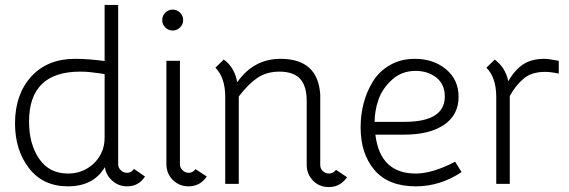

<svg xmlns="http://www.w3.org/2000/svg" viewBox="-20 -747 2310 780"><path d="M460 -727V-80Q460 -66 470.5 -55.5Q481 -45 496 -45Q514 -45 524 -61L569 -30Q544 10 496 10Q462 10 436.5 -12.5Q411 -35 406 -68Q360 10 256 10Q155 10 98 -63.5Q41 -137 41 -246Q41 -363 106.5 -435.5Q172 -508 285 -508Q340 -508 405 -499V-727ZM405 -188V-446Q399 -447 382 -449.5Q365 -452 346 -454Q327 -456 306 -456Q98 -456 98 -253Q98 -162 139 -102Q180 -42 256 -42Q301 -42 336.5 -64Q372 -86 391 -124Q405 -152 405 -188Z M681 -708Q699 -708 711.5 -695.5Q724 -683 724 -665Q724 -648 711.5 -635.5Q699 -623 681 -623Q664 -623 651.5 -635.5Q639 -648 639 -665Q639 -683 651.5 -695.5Q664 -708 681 -708ZM711 -500V-80Q711 -65 722 -55Q733 -45 746 -45Q764 -45 774 -60L820 -30Q793 10 746 10Q708 10 682 -16Q656 -42 656 -80V-500Z M855 -472 889 -505Q932 -475 944 -413Q1010 -508 1120 -508Q1272 -508 1281 -362V-77Q1281 -61 1292 -51.5Q1303 -42 1317 -42Q1333 -42 1345 -57L1390 -27Q1362 13 1316 13Q1277 13 1251.5 -13.5Q1226 -40 1226 -77V-336Q1226 -398 1199 -427Q1172 -456 1115 -456Q1063 -456 1025.5 -430.5Q988 -405 950 -355V0H895V-353Q895 -432 855 -472Z M1829 -90 1855 -48Q1769 10 1669 10Q1558 10 1501.5 -56Q1445 -122 1445 -230Q1445 -281 1457.5 -328.5Q1470 -376 1495.5 -417Q1521 -458 1565 -483Q1609 -508 1665 -508Q1741 -508 1792 -465.5Q1843 -423 1843 -354Q1843 -280 1784 -240Q1725 -200 1623 -200H1505Q1524 -42 1669 -42Q1737 -42 1829 -90ZM1502 -252H1623Q1787 -252 1787 -355Q1787 -405 1752.5 -432Q1718 -459 1668 -459Q1612 -459 1572.5 -423Q1533 -387 1517.5 -342Q1502 -297 1502 -252Z M1956 -472 1990 -505Q2033 -473 2045 -417Q2072 -464 2106 -486Q2140 -508 2192 -508Q2208 -508 2250 -500V-448Q2218 -455 2194 -455Q2141 -455 2109 -429Q2075 -401 2051 -357V0H1996V-353Q1996 -432 1956 -472Z"/></svg>

Font: Bellota
Style: Regular
Weight: 400
Designer: Kemie Guaida
Foundry: Kemie Guaida
Version: Version 1.000;PS 002.000;hotconv 1.0.70;makeotf.lib2.5.58329